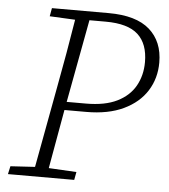

<svg xmlns="http://www.w3.org/2000/svg" viewBox="-50 -719 672 765"><g transform="rotate(5 286.0 -337.0)"><path d="M345 -639H280L219 -312L218 -307H295Q371 -307 419.5 -331Q468 -355 491.5 -397Q515 -439 515 -492Q515 -565 474.5 -602Q434 -639 345 -639ZM121 -641 127 -674H354Q464 -674 518 -626.5Q572 -579 572 -495Q572 -432 540.5 -382Q509 -332 448 -303Q387 -274 299 -274H212Q202 -215 191 -156Q180 -97 170 -38L281 -32L275 0H10L17 -32L115 -38L175 -362Q188 -430 200 -499Q212 -568 223 -636Z"/></g></svg>

Font: Source Serif 4 SmText Light
Style: Italic
Weight: 300
Italic angle: -12°
Designer: Frank Grießhammer
Foundry: Adobe
Version: Version 4.005;hotconv 1.1.0;makeotfexe 2.6.0